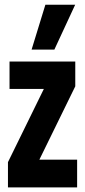

<svg xmlns="http://www.w3.org/2000/svg" viewBox="-20 -810 366 830"><path d="M14.4 0V-109L169.6 -425.6H21.2V-544H305.4V-436.8L150.2 -119.8H313.4V0ZM116.6 -595.6 176.2 -789.6H305L215 -595.6Z"/></svg>

Font: Georama ExtraCondensed Thin
Style: Regular
Weight: 100
Width: 2
Designer: Jean-Baptiste Levee
Foundry: Production Type
Version: Version 1.001